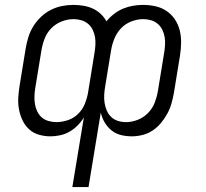

<svg xmlns="http://www.w3.org/2000/svg" viewBox="-20 -548 840 783"><path d="M275 215 322 -69Q311 -51 296 -36Q281 -21 263.5 -11Q246 -1 226 3.5Q206 8 186 8Q162 8 139 1.5Q116 -5 99 -20.5Q82 -36 72 -57Q62 -78 57.5 -101.5Q53 -125 54.5 -149.5Q56 -174 60 -199L85 -352Q89 -375 96 -397.5Q103 -420 116 -441Q129 -462 147.5 -479.5Q166 -497 188 -508Q210 -519 233 -523.5Q256 -528 279 -528Q300 -528 320.5 -524.5Q341 -521 358.5 -513Q376 -505 390.5 -491.5Q405 -478 414 -461Q428 -478 445.5 -491.5Q463 -505 482.5 -513Q502 -521 522.5 -524.5Q543 -528 563 -528Q589 -528 614 -522.5Q639 -517 659.5 -503Q680 -489 693.5 -468.5Q707 -448 713 -424Q719 -400 718.5 -373.5Q718 -347 714 -321L689 -168Q685 -146 679 -125Q673 -104 662 -84Q651 -64 636 -46Q621 -28 602 -15.5Q583 -3 561 2.5Q539 8 518 8Q494 8 472.5 2.5Q451 -3 434.5 -16.5Q418 -30 407 -48.5Q396 -67 391 -89L341 215ZM210 -50Q233 -50 257 -58Q281 -66 299 -84Q317 -102 326 -124.5Q335 -147 339 -170L365 -330Q368 -347 369 -364Q370 -381 367.5 -396.5Q365 -412 358 -426.5Q351 -441 339 -451Q327 -461 311.5 -465.5Q296 -470 280 -470Q256 -470 231.5 -460.5Q207 -451 189 -432.5Q171 -414 162 -390.5Q153 -367 149 -343L124 -190Q121 -173 120.5 -156Q120 -139 122.5 -123.5Q125 -108 132 -93.5Q139 -79 150.5 -69Q162 -59 178 -54.5Q194 -50 210 -50ZM494 -50Q518 -50 542 -59.5Q566 -69 584 -87.5Q602 -106 611 -129.5Q620 -153 624 -177L649 -330Q652 -347 653 -364Q654 -381 651.5 -396.5Q649 -412 642 -426.5Q635 -441 623 -451Q611 -461 595.5 -465.5Q580 -470 564 -470Q540 -470 515.5 -460.5Q491 -451 473.5 -432.5Q456 -414 446.5 -390.5Q437 -367 433 -343L409 -196Q406 -179 405 -162Q404 -145 406.5 -128.5Q409 -112 415.5 -97Q422 -82 433.5 -71Q445 -60 461 -55Q477 -50 494 -50Z"/></svg>

Font: Iosevka Aile Light Oblique
Style: Regular
Weight: 300
Italic angle: -9°
Designer: Belleve Invis
Foundry: Belleve Invis
Version: Version 31.1.0; ttfautohint (v1.8.4)